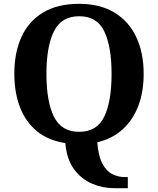

<svg xmlns="http://www.w3.org/2000/svg" viewBox="-20 -745 827 1005"><path d="M577 240Q517 240 461 216Q405 192 367 140Q329 88 322 4Q232 -10 173 -58.5Q114 -107 84.5 -184Q55 -261 55 -359Q55 -470 92.5 -552Q130 -634 205.5 -679.5Q281 -725 395 -725Q503 -725 578.5 -679.5Q654 -634 693 -551.5Q732 -469 732 -358Q732 -265 704 -191Q676 -117 622 -68Q568 -19 489 0Q495 73 516.5 112.5Q538 152 569 167Q600 182 633 182H649V240ZM394 -55Q488 -55 526 -135Q564 -215 564 -358Q564 -501 526 -580.5Q488 -660 395 -660Q301 -660 262 -580.5Q223 -501 223 -358Q223 -215 262 -135Q301 -55 394 -55Z"/></svg>

Font: Noto Naskh Arabic UI
Style: Regular
Weight: 400
Designer: Monotype Design Team, David Williams, Mohamad Dakak and Nizar Qandah
Foundry: Monotype Imaging Inc.
Version: Version 2.014